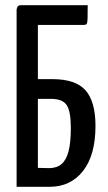

<svg xmlns="http://www.w3.org/2000/svg" viewBox="-20 -720 417 740"><path d="M44 0V-684Q44 -684 46.5 -692Q49 -700 61 -700H318Q318 -664 317.5 -648Q317 -632 314 -628Q311 -624 303 -624H126V-415H182Q272 -415 310 -371.5Q348 -328 348 -235Q348 -122 300 -61Q252 0 171 0ZM169 -72Q199 -72 217.5 -88Q236 -104 244.5 -138Q253 -172 253 -227Q253 -291 237 -315Q221 -339 176 -339H126V-73Q136 -73 146.5 -72.5Q157 -72 169 -72Z"/></svg>

Font: Yanone Kaffeesatz
Style: Regular
Weight: 400
Designer: Yanone (Cyrillic: Daniel Pouzeot, Huerta Tipografica, and Cyreal)
Foundry: Yanone
Version: Version 2.003